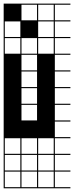

<svg xmlns="http://www.w3.org/2000/svg" viewBox="-20 -747 404 1046"><path d="M363.6 278.8H0V-727.3H363.6V-721.2H278.8V-636.4H363.6V-630.3H278.8V-545.5H363.6V-539.4H278.8V-454.5H363.6V-448.5H278.8V-363.6H363.6V-357.6H278.8V-272.7H363.6V-266.7H278.8V-181.8H363.6V-175.8H278.8V-90.9H363.6V-84.8H278.8V0H363.6V6.1H278.8V90.9H363.6V97H278.8V181.8H363.6V187.9H278.8V272.7H363.6ZM187.9 -636.4H272.7V-721.2H187.9ZM6.1 -636.4H90.9V-721.2H6.1ZM97 -636.4H181.8V-721.2H97ZM187.9 -545.5H272.7V-630.3H187.9ZM6.1 -545.5H90.9V-630.3H6.1ZM97 -545.5H181.8V-630.3H97ZM6.1 -454.5H90.9V-539.4H6.1ZM187.9 -454.5H272.7V-539.4H187.9ZM97 -454.5H181.8V-539.4H97ZM97 -363.6H181.8V-448.5H97ZM97 -272.7H181.8V-357.6H97ZM97 -181.8H181.8V-266.7H97ZM97 -90.9H181.8V-175.8H97ZM187.9 90.9H272.7V6.1H187.9ZM97 90.9H181.8V6.1H97ZM6.1 90.9H90.9V6.1H6.1ZM97 181.8H181.8V97H97ZM6.1 181.8H90.9V97H6.1ZM272.7 97H187.9V181.8H272.7ZM181.8 272.7V187.9H6.1V272.7H90.9V187.9H97V272.7ZM272.7 272.7V187.9H187.9V272.7ZM90.9 -636.4H181.8V-545.5H90.9ZM0 -727.3H90.9V-636.4H0Z"/></svg>

Font: Micro 5 Charted
Style: Regular
Weight: 400
Designer: Sarah Cadigan-Fried
Version: Version 1.000; ttfautohint (v1.8.4.7-5d5b)